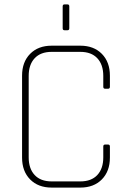

<svg xmlns="http://www.w3.org/2000/svg" viewBox="-20 -850 583 870"><path d="M264 -722V-821Q264 -830 272 -830H286Q294 -830 294 -821V-722Q294 -713 286 -713H272Q264 -713 264 -722ZM344 0H214Q153 0 116.5 -37Q80 -74 80 -136V-507Q80 -569 116.5 -606Q153 -643 214 -643H344Q405 -643 441.5 -606Q478 -569 478 -507V-457Q478 -448 470 -448H456Q448 -448 448 -457V-506Q448 -557 421 -586Q394 -615 344 -615H214Q164 -615 137 -586Q110 -557 110 -506V-137Q110 -86 137 -57Q164 -28 214 -28H344Q394 -28 421 -57Q448 -86 448 -137V-186Q448 -195 456 -195H470Q478 -195 478 -186V-136Q478 -74 441.5 -37Q405 0 344 0Z"/></svg>

Font: Rajdhani Light
Style: Regular
Weight: 300
Designer: Satya Rajpurohit, Jyotish Sonowal
Foundry: Indian Type Foundry
Version: Version 1.201;PS 1.0;hotconv 1.0.78;makeotf.lib2.5.61930; tt